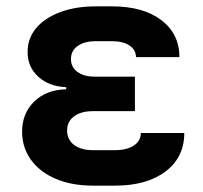

<svg xmlns="http://www.w3.org/2000/svg" viewBox="-20 -577 640 604"><path d="M341.6 7H272.5Q206.1 7 155.8 -14.3Q105.5 -35.5 77.5 -74.2Q49.5 -112.9 49.5 -162.9Q49.5 -220.4 87.6 -257.5Q125.7 -294.7 188.3 -296.2V-302.7Q134 -305 100.4 -335.7Q66.8 -366.3 66.8 -413.2Q66.8 -456.6 93.7 -488.6Q120.7 -520.6 169.3 -538.8Q217.9 -557 281.3 -557H332.5Q430.4 -557 487.4 -513.8Q544.3 -470.7 544.5 -397.2H407.8Q407.6 -420.2 387.4 -433.8Q367.2 -447.4 332.5 -447.4H281.3Q245.5 -447.4 224.4 -432.4Q203.2 -417.5 203.2 -391Q203.2 -366 223.5 -350.9Q243.8 -335.9 278.1 -335.9H404.4V-227.3H272.5Q234.9 -227.3 213 -211Q191.1 -194.8 191.1 -166.5Q191.1 -137.7 213 -121.1Q234.9 -104.6 272.5 -104.6H341.6Q378.8 -104.6 400.9 -119.2Q423 -133.8 423 -158.6H559.7Q559.7 -82.2 500.8 -37.6Q441.8 7 341.6 7Z"/></svg>

Font: JetBrains Mono
Style: Regular
Weight: 400
Monospace: yes
Designer: Philipp Nurullin, Konstantin Bulenkov
Foundry: JetBrains
Version: Version 2.305